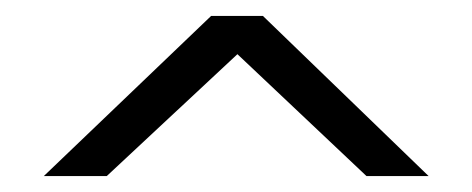

<svg xmlns="http://www.w3.org/2000/svg" viewBox="-20 -397 592 241"><path d="M245 -377H310L518 -176H440L278 -329L114 -176H35Z"/></svg>

Font: Cinzel Decorative
Style: Bold
Weight: 700
Version: Version 1.002;PS 001.002;hotconv 1.0.56;makeotf.lib2.0.21325